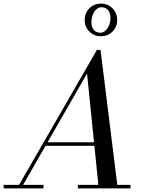

<svg xmlns="http://www.w3.org/2000/svg" viewBox="-65 -1040 810 1060"><path d="M29 0 470 -764.5H490L585 0H480L415.5 -634L51.5 0ZM-45 0V-19.5H175V0ZM365 0V-19.5H655.5V0ZM182 -235V-254.5H514.5V-235ZM492 -840Q454 -840 428.2 -865.8Q402.5 -891.5 402.5 -929.5Q402.5 -968 428.2 -994Q454 -1020 492 -1020Q530.5 -1020 556.2 -994Q582 -968 582 -929.5Q582 -891.5 556.2 -865.8Q530.5 -840 492 -840ZM489.5 -859.5Q501.5 -859.5 511.8 -866.5Q522 -873.5 529.2 -885Q536.5 -896.5 540.8 -910.8Q545 -925 545 -939.5Q545 -968 531.8 -984Q518.5 -1000 494.5 -1000Q482.5 -1000 472.5 -993Q462.5 -986 455 -974.2Q447.5 -962.5 443.5 -948.2Q439.5 -934 439.5 -919.5Q439.5 -891 452.5 -875.2Q465.5 -859.5 489.5 -859.5Z"/></svg>

Font: Bodoni Moda SC
Style: Italic
Weight: 400
Italic angle: -13°
Designer: Owen Earl
Foundry: indestructible type
Version: Version 2.005